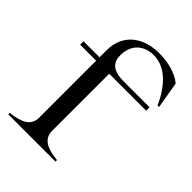

<svg xmlns="http://www.w3.org/2000/svg" viewBox="-208 -815 915 915"><g transform="rotate(45 249.5 -357.5)"><path d="M16 -10V0H334V-10C265 -17 219 -36 219 -93V-477H468V-500H295C214 -500 194 -533 194 -577C194 -649 241 -690 307 -690C390 -690 450 -619 489 -533H499L476 -668C438 -700 378 -715 319 -715C212 -715 131 -657 131 -547V-500H23V-477H131V-93C131 -37 85 -18 16 -10Z"/></g></svg>

Font: Sprat
Style: Regular
Weight: 400
Designer: Ethan Nakache
Foundry: Collletttivo
Version: Version 2.000;Glyphs 3.2 (3217)